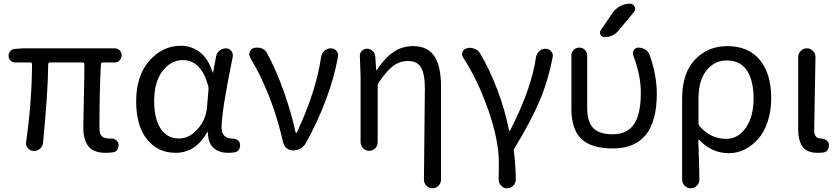

<svg xmlns="http://www.w3.org/2000/svg" viewBox="-20 -800 4465 1021"><path d="M541 12.7Q479.5 12.7 451.2 -21Q422.9 -54.7 422.9 -122.1Q422.9 -148.4 425.8 -272.5Q428.7 -396.5 428.7 -458Q428.7 -467.8 418.9 -467.8H246.1Q236.3 -467.8 236.3 -458Q235.4 -312.5 209 -41Q207 -21.5 192.4 -8.8Q178.7 2.9 161.1 2.9Q159.2 2.9 158.2 2.9Q139.6 2 127.9 -12.7Q118.2 -24.4 118.2 -39.1Q118.2 -42 119.1 -45.9Q149.4 -260.7 150.4 -458Q150.4 -467.8 140.6 -467.8H59.6Q45.9 -467.8 35.6 -478Q25.4 -488.3 25.4 -502.9Q25.4 -517.6 35.2 -528.3Q44.9 -539.1 59.6 -540L102.5 -543H589.8Q605.5 -543 616.2 -532.2Q627 -521.5 627 -505.9Q627 -490.2 616.2 -479Q605.5 -467.8 589.8 -467.8H526.4Q516.6 -467.8 516.6 -458Q508.8 -317.4 508.8 -116.2Q508.8 -87.9 521.5 -75.7Q534.2 -63.5 559.6 -63.5Q564.5 -63.5 569.3 -63.5Q584 -64.5 595.7 -56.2Q607.4 -47.9 610.4 -33.2Q612.3 -18.6 604.5 -5.4Q596.7 7.8 582 9.8Q563.5 12.7 541 12.7Z M914.1 12.7Q819.3 12.7 761.7 -59.1Q704.1 -130.9 704.1 -261.7Q704.1 -396.5 773.9 -476.6Q843.8 -556.6 942.4 -556.6Q998 -556.6 1043 -522.5Q1087.9 -488.3 1110.4 -415Q1110.4 -414.1 1111.8 -414.1Q1113.3 -414.1 1113.3 -415L1128.9 -499Q1131.8 -517.6 1147 -530.3Q1162.1 -543 1181.6 -543Q1199.2 -543 1210 -529.3Q1217.8 -519.5 1217.8 -506.8Q1217.8 -502.9 1217.8 -499Q1158.2 -210 1158.2 -119.1Q1158.2 -91.8 1173.3 -77.6Q1188.5 -63.5 1211.9 -63.5Q1213.9 -63.5 1214.8 -63.5Q1229.5 -63.5 1241.7 -56.2Q1253.9 -48.8 1255.9 -35.2Q1256.8 -31.2 1256.8 -26.4Q1256.8 -16.6 1252 -6.8Q1244.1 6.8 1229.5 9.8Q1212.9 12.7 1193.4 12.7Q1143.6 12.7 1114.7 -14.2Q1085.9 -41 1085.9 -94.7Q1085.9 -96.7 1084 -96.7Q1082 -96.7 1081.1 -95.7Q1019.5 12.7 914.1 12.7ZM932.6 -63.5Q986.3 -63.5 1030.8 -113.3Q1075.2 -163.1 1081.1 -232.4L1088.9 -325.2Q1088.9 -335 1086.9 -344.7Q1048.8 -480.5 952.1 -480.5Q889.6 -480.5 844.7 -422.9Q799.8 -365.2 799.8 -262.7Q799.8 -168 834.5 -115.7Q869.1 -63.5 932.6 -63.5Z M1606.4 -39.1Q1596.7 -21.5 1578.6 -10.7Q1560.5 0 1539.1 0Q1519.5 0 1504.4 -12.2Q1489.3 -24.4 1485.4 -43.9Q1425.8 -302.7 1310.5 -493.2Q1305.7 -502 1305.7 -511.7Q1305.7 -517.6 1307.6 -524.4Q1314.5 -541 1331.1 -544.9Q1338.9 -546.9 1347.7 -546.9Q1359.4 -546.9 1371.1 -543Q1390.6 -535.2 1400.4 -516.6Q1447.3 -430.7 1488.8 -314.5Q1530.3 -198.2 1551.8 -95.7Q1552.7 -92.8 1555.2 -92.8Q1557.6 -92.8 1558.6 -95.7Q1661.1 -314.5 1687.5 -497.1Q1690.4 -516.6 1705.1 -529.8Q1719.7 -543 1739.3 -543Q1757.8 -543 1769.5 -529.3Q1778.3 -518.6 1778.3 -504.9Q1778.3 -502 1777.3 -498Q1736.3 -274.4 1606.4 -39.1Z M2325.2 155.3Q2325.2 173.8 2312 187.5Q2298.8 201.2 2279.8 201.2Q2260.7 201.2 2247.1 187.5Q2234.4 173.8 2234.4 156.2L2239.3 -330.1Q2239.3 -407.2 2218.8 -441.4Q2198.2 -475.6 2150.4 -475.6Q2106.4 -475.6 2071.8 -450.2Q2037.1 -424.8 1994.1 -361.3Q1988.3 -353.5 1988.3 -343.8V-43.9Q1988.3 -24.4 1975.1 -11.2Q1961.9 2 1943.4 2Q1924.8 2 1911.1 -11.2Q1897.5 -24.4 1897.5 -43.9V-392.6L1893.6 -503.9Q1893.6 -517.6 1903.3 -528.3Q1915 -541 1931.6 -541Q1948.2 -541 1961.4 -529.3Q1974.6 -517.6 1975.6 -500L1980.5 -428.7Q1980.5 -426.8 1981.9 -426.8Q1983.4 -426.8 1984.4 -428.7Q2027.3 -493.2 2073.2 -523.9Q2119.1 -554.7 2177.7 -554.7Q2253.9 -554.7 2289.6 -501.5Q2325.2 -448.2 2325.2 -341.8Z M2722.7 155.3Q2722.7 173.8 2709 187.5Q2695.3 201.2 2675.8 201.2Q2657.2 201.2 2644.5 186.5Q2631.8 173.8 2631.8 156.2Q2631.8 155.3 2631.8 154.3Q2632.8 128.9 2632.8 66.4Q2632.8 -53.7 2576.7 -214.4Q2520.5 -375 2443.4 -493.2Q2437.5 -502 2437.5 -510.7Q2437.5 -516.6 2439.5 -522.5Q2445.3 -539.1 2461.9 -543Q2470.7 -545.9 2479.5 -545.9Q2491.2 -545.9 2502 -541Q2522.5 -534.2 2533.2 -515.6Q2581.1 -436.5 2623.5 -325.7Q2666 -214.8 2686.5 -107.4Q2687.5 -105.5 2689.9 -105.5Q2692.4 -105.5 2693.4 -107.4Q2806.6 -329.1 2830.1 -495.1Q2833 -514.6 2847.7 -527.8Q2862.3 -541 2880.9 -541Q2899.4 -541 2911.1 -527.3Q2919.9 -516.6 2919.9 -503.9Q2919.9 -500 2918.9 -496.1Q2896.5 -376 2850.6 -266.6Q2804.7 -157.2 2715.8 -11.7Q2710.9 -2.9 2712.9 6.8Q2722.7 85.9 2722.7 155.3Z M3237.3 -731.4Q3252.9 -753.9 3277.3 -767.1Q3301.8 -780.3 3329.1 -780.3Q3346.7 -780.3 3354.5 -764.6Q3357.4 -757.8 3357.4 -752Q3357.4 -743.2 3350.6 -735.4L3268.6 -636.7Q3239.3 -602.5 3194.3 -602.5Q3179.7 -602.5 3173.3 -615.2Q3167 -627.9 3174.8 -639.6ZM3472.7 -300.8Q3472.7 -10.7 3239.3 -10.7Q3124 -10.7 3071.3 -61.5Q3018.6 -112.3 3018.6 -221.7V-504.9Q3018.6 -522.5 3030.8 -534.7Q3043 -546.9 3060.5 -546.9Q3078.1 -546.9 3090.3 -534.7Q3102.5 -522.5 3102.5 -504.9V-227.5Q3102.5 -151.4 3134.8 -118.7Q3167 -85.9 3239.3 -85.9Q3313.5 -85.9 3350.6 -138.2Q3387.7 -190.4 3387.7 -307.6Q3387.7 -400.4 3347.7 -504.9Q3341.8 -520.5 3350.6 -533.7Q3359.4 -546.9 3375 -546.9Q3395.5 -546.9 3412.6 -535.6Q3429.7 -524.4 3435.5 -504.9Q3472.7 -400.4 3472.7 -300.8Z M3607.4 155.3V-276.4Q3607.4 -410.2 3675.3 -482.4Q3743.2 -554.7 3847.7 -554.7Q3960 -554.7 4020.5 -481.4Q4081.1 -408.2 4081.1 -278.3Q4081.1 -210.9 4062.5 -154.3Q4043.9 -97.7 4012.2 -61.5Q3980.5 -25.4 3940.4 -5.4Q3900.4 14.6 3857.4 14.6Q3764.6 14.6 3700.2 -54.7Q3698.2 -56.6 3695.8 -55.7Q3693.4 -54.7 3693.4 -52.7Q3699.2 115.2 3699.2 155.3Q3699.2 173.8 3685.5 187.5Q3672.9 201.2 3653.8 201.2Q3634.8 201.2 3621.1 187.5Q3607.4 173.8 3607.4 155.3ZM3841.8 -61.5Q3904.3 -61.5 3945.8 -120.1Q3987.3 -178.7 3987.3 -277.3Q3987.3 -371.1 3952.1 -424.8Q3917 -478.5 3843.8 -478.5Q3779.3 -478.5 3736.8 -425.3Q3694.3 -372.1 3694.3 -274.4V-144.5Q3694.3 -134.8 3701.2 -127.9Q3759.8 -61.5 3841.8 -61.5Z M4328.1 12.7Q4273.4 12.7 4249 -18.6Q4224.6 -49.8 4224.6 -113.3V-497.1Q4224.6 -515.6 4238.3 -529.3Q4252 -543 4271 -543Q4290 -543 4302.7 -529.3Q4316.4 -516.6 4316.4 -498L4309.6 -106.4Q4309.6 -63.5 4346.7 -63.5Q4361.3 -62.5 4373 -55.2Q4384.8 -47.9 4387.7 -34.2Q4387.7 -30.3 4387.7 -25.4Q4387.7 -14.6 4382.8 -4.9Q4375 7.8 4360.4 10.7Q4345.7 12.7 4328.1 12.7Z"/></svg>

Font: Gen Jyuu GothicX Regular
Style: Regular
Weight: 400
Designer: [Source Han Sans]
Ryoko NISHIZUKA  (kana & ideographs); Paul D. Hunt (Latin, Greek & Cyrillic); Wenlong ZHANG  (bopomofo
Version: Version 1.002.20150607